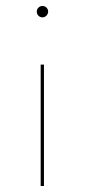

<svg xmlns="http://www.w3.org/2000/svg" viewBox="-20 -622 283 642"><path d="M116 -406H127V0H116ZM103 -583Q103 -591 108.5 -596.5Q114 -602 122 -602Q130 -602 135.5 -596.5Q141 -591 141 -583Q141 -576 135.5 -570Q130 -564 122 -564Q114 -564 108.5 -569.5Q103 -575 103 -583Z"/></svg>

Font: Ysabeau Hairline
Style: Regular
Weight: 100
Designer: Christian Thalmann (Catharsis Fonts)
Version: Version 0.003